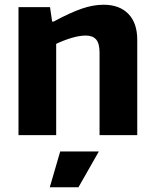

<svg xmlns="http://www.w3.org/2000/svg" viewBox="-20 -570 654 810"><path d="M234 69H397L311 220H190ZM58 -540H191L200 -479H206Q277 -517 325 -533.5Q373 -550 417 -550Q484 -550 521.5 -511.5Q559 -473 559 -402V0H400V-348Q400 -387 385.5 -403.5Q371 -420 342 -420Q316 -420 283.5 -410.5Q251 -401 217 -385V0H58Z"/></svg>

Font: Encode Sans Narrow
Style: Bold
Weight: 700
Designer: Pablo Impallari, Andres Torresi
Foundry: Pablo Impallari, Andres Torresi
Version: Version 1.000; ttfautohint (v1.00) -l 8 -r 50 -G 200 -x 14 -